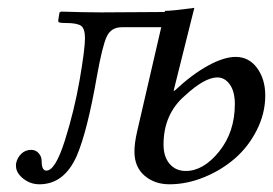

<svg xmlns="http://www.w3.org/2000/svg" viewBox="-20 -461 701 493"><path d="M457 -22Q502.4 -22 542.7 -72Q583 -122.1 583 -193.8Q583 -226.1 570.1 -244.1Q557.1 -262.2 538.1 -262.2Q505.4 -262.2 454.1 -214.8Q399.9 -167.5 399.9 -89.8Q399.9 -58.6 415.5 -40.3Q431.2 -22 457 -22ZM479 -440.9 425.8 -228H428.2Q473.1 -270 514.2 -292.5Q555.2 -314.9 585 -314.9Q619.1 -314.9 640.1 -286.4Q661.1 -257.8 661.1 -215.8Q661.1 -169.9 639.4 -127Q617.7 -84 583 -54Q548.3 -23.9 503.9 -5.9Q459.5 12.2 415 12.2Q377 12.2 351.1 -10Q325.2 -32.2 325.2 -71.8Q325.2 -93.3 332 -123L394 -391.1H293Q265.1 -391.1 253.9 -366.7Q242.7 -342.3 229 -266.1Q204.1 -123 176.8 -60.1Q144.5 12.2 81.1 12.2Q58.1 12.2 39.6 -2.4Q21 -17.1 21 -35.2V-40Q23.9 -55.7 34.4 -65.9Q44.9 -76.2 60.1 -76.2Q71.8 -76.2 79.3 -67.6Q86.9 -59.1 86.9 -47.9Q86.9 -22.9 99.1 -22.9Q122.1 -22.9 146.5 -100.1Q170.9 -177.2 184.6 -256.3Q198.2 -335.4 198.2 -362.8Q198.2 -387.7 188 -394.8Q177.7 -401.9 149.9 -401.9Q136.2 -401.9 132.3 -403.3Q128.4 -404.8 129.9 -411.1L132.8 -429.2L137.2 -431.2Q199.2 -429.2 240.2 -429.2Q253.9 -429.2 321 -429.7Q388.2 -430.2 402.8 -430.2L403.8 -433.1Q422.9 -433.1 479 -440.9Z"/></svg>

Font: Common Serif Medium
Style: Italic
Weight: 500
Italic angle: -12°
Designer: Philipp H. Poll, Khaled Hosny
Foundry: Stefan Peev, Context Ltd.
Version: Version 1.026